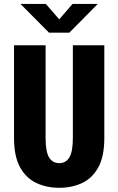

<svg xmlns="http://www.w3.org/2000/svg" viewBox="-20 -926 590 958"><path d="M275.5 11Q212.5 11 161.2 -13Q110 -37 80 -91.5Q50 -146 50 -237V-700H207.5V-237.5Q207.5 -169.5 224.8 -140.8Q242 -112 275.5 -112Q309 -112 326.2 -140.8Q343.5 -169.5 343.5 -237.5V-700H500.5V-237Q500.5 -146 470.8 -91.5Q441 -37 390 -13Q339 11 275.5 11ZM82 -906.5H208.5L275.5 -829.5L342 -906.5H468L326 -763H224.5Z"/></svg>

Font: Trispace SemiCondensed
Style: Bold
Weight: 700
Width: 4
Designer: Tyler Finck
Foundry: Etcetera Type Company
Version: Version 1.210; ttfautohint (v1.8.3)